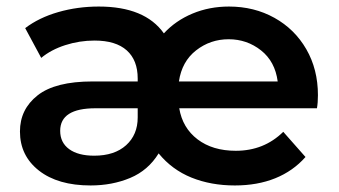

<svg xmlns="http://www.w3.org/2000/svg" viewBox="-20 -560 1037 587"><path d="M949 -229H528Q538 -169 584 -134Q630 -99 701 -99Q787 -99 846 -157L914 -80Q876 -37 821.5 -15Q767 7 698 7Q625 7 565.5 -17Q506 -41 465 -91Q433 -39 378 -16Q323 7 257 7Q157 7 99 -38.5Q41 -84 41 -158Q41 -226 95 -268.5Q149 -311 263 -311H401V-320Q401 -376 367.5 -406Q334 -436 269 -436Q223 -436 179.5 -422Q136 -408 106 -383L57 -474Q99 -506 158 -523Q217 -540 282 -540Q423 -540 481 -458Q517 -497 568.5 -518.5Q620 -540 680 -540Q757 -540 819 -505.5Q881 -471 916.5 -409.5Q952 -348 952 -269Q952 -246 949 -229ZM527 -311H829Q821 -372 778 -406Q735 -440 679 -440Q623 -440 579.5 -406Q536 -372 527 -311ZM401 -201V-229H272Q164 -229 164 -160Q164 -124 191.5 -104Q219 -84 268 -84Q330 -84 365.5 -116Q401 -148 401 -201Z"/></svg>

Font: CMG Sans SemiBold
Style: Regular
Weight: 600
Designer: Julieta Ulanovsky
Foundry: Julieta Ulanovsky
Version: Version 7.200